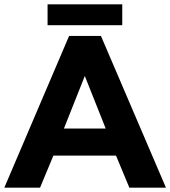

<svg xmlns="http://www.w3.org/2000/svg" viewBox="-27 -872 791 892"><path d="M512 -149 574 0H744L442 -705H294L-7 0H159L221 -149ZM367 -519 464 -275H270ZM541 -852H194V-755H541Z"/></svg>

Font: Geom
Style: Bold
Weight: 700
Version: Version 1.102